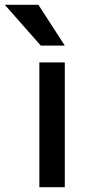

<svg xmlns="http://www.w3.org/2000/svg" viewBox="-41 -780 397 800"><path d="M119 -760 229 -590H129L-21 -760ZM123 0V-520H229V0Z"/></svg>

Font: M PLUS 1p Medium
Style: Regular
Weight: 500
Version: Version 1.062